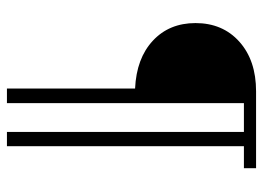

<svg xmlns="http://www.w3.org/2000/svg" viewBox="-120 -620 741 540"><g transform="rotate(90 250.0 -350.5)"><path d="M453.6 -700.7V-666.5H391.6V0H351.6V-666.5H270.5V0H229.5V-360.4Q144.5 -364.3 95 -410.4Q45.4 -456.5 45.4 -530.3Q45.4 -606.9 97.9 -653.8Q150.4 -700.7 237.3 -700.7Z"/></g></svg>

Font: Otrack
Style: Regular
Weight: 400
Designer: Sodina
Foundry: Sodina
Version: Version 2.10 June 16, 2016